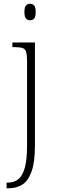

<svg xmlns="http://www.w3.org/2000/svg" viewBox="-20 -762 303 1022"><path d="M140 -654Q127 -654 118.5 -663Q110 -672 110 -698Q110 -724 118.5 -733Q127 -742 140 -742Q153 -742 161.5 -733Q170 -724 170 -698Q170 -672 161.5 -663Q153 -654 140 -654ZM15 240V210H23Q55 210 77.5 192Q100 174 112 131Q124 88 124 12V-436Q124 -470 119 -486Q114 -502 99.5 -506.5Q85 -511 59 -511H46V-536H166V11Q166 101 148 151Q130 201 99 220.5Q68 240 28 240Z"/></svg>

Font: Noto Serif Georgian SemiCondensed ExtraLight
Style: Regular
Weight: 200
Width: 4
Designer: Monotype Design Team, Akaki Razmadze
Foundry: Google LLC
Version: Version 2.003; ttfautohint (v1.8.4.7-5d5b)